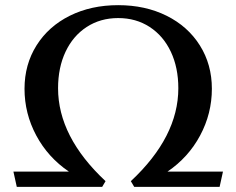

<svg xmlns="http://www.w3.org/2000/svg" viewBox="-20 -727 916 744"><path d="M32 -62H247Q166 -117 120.5 -202Q75 -287 75 -383Q75 -477 121.5 -551Q168 -625 250.5 -666Q333 -707 438 -707Q543 -707 625.5 -666Q708 -625 754.5 -551Q801 -477 801 -383Q801 -287 755.5 -202Q710 -117 629 -62H844L831 -3H500L487 -25Q671 -197 671 -385Q671 -465 642 -526.5Q613 -588 560 -622.5Q507 -657 438 -657Q369 -657 316 -622.5Q263 -588 234 -526.5Q205 -465 205 -385Q205 -197 389 -25L376 -3H45Z"/></svg>

Font: Fahkwang SemiBold
Style: Regular
Weight: 600
Designer: Suppakit Chalermlarp | Katatrad Co.,Ltd.
Foundry: Cadson Demak Co.,Ltd.
Version: Version 1.000; ttfautohint (v1.6)